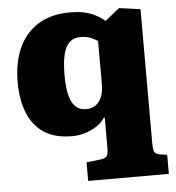

<svg xmlns="http://www.w3.org/2000/svg" viewBox="-53 -578 772 844"><g transform="rotate(-5 333.0 -156.5)"><path d="M302 216V134L364 127Q386 124 392.5 114.5Q399 105 399 79V-55H395Q380 -32 356 -17Q332 -2 304.5 6Q277 14 250 14Q174 14 126 -17.5Q78 -49 54.5 -107Q31 -165 31 -243Q31 -331 60.5 -395Q90 -459 147 -494Q204 -529 286 -529Q319 -529 345 -524Q371 -519 394.5 -507.5Q418 -496 440 -478L503 -529L597 -516V78Q597 105 603 114.5Q609 124 625 127L658 132V216ZM320 -99Q345 -99 362.5 -111Q380 -123 389.5 -146Q399 -169 399 -202V-393Q381 -405 363 -411Q345 -417 323 -417Q294 -417 275 -400Q256 -383 247.5 -346.5Q239 -310 239 -255Q239 -175 259 -137Q279 -99 320 -99Z"/></g></svg>

Font: Literata ExtraBold
Style: Regular
Weight: 800
Designer: Latin by Veronika Burian and Jose Scaglione. Greek by Irene Vlachou. Cyrillic by Vera Evstafieva.
Foundry: TypeTogether
Version: Version 3.103;gftools[0.9.29]